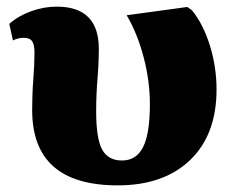

<svg xmlns="http://www.w3.org/2000/svg" viewBox="-20 -546 703 579"><path d="M335 13Q77 13 77 -214Q77 -263 80.5 -307.5Q84 -352 84 -387Q84 -411 77 -421.5Q70 -432 52 -432Q34 -432 19 -424L8 -474Q35 -498 73.5 -512Q112 -526 151 -526Q278 -526 278 -399Q278 -357 274 -308.5Q270 -260 270 -210Q270 -128 288 -95Q306 -62 348 -62Q391 -62 411.5 -102.5Q432 -143 432 -232Q432 -302 413 -374Q394 -446 362 -500L545 -525L559 -515Q593 -473 613 -408.5Q633 -344 633 -276Q633 -140 553.5 -63.5Q474 13 335 13Z"/></svg>

Font: Literata 36pt ExtraBold
Style: Regular
Weight: 800
Designer: Latin by Veronika Burian and Jose Scaglione. Greek by Irene Vlachou. Cyrillic by Vera Evstafieva.
Foundry: TypeTogether
Version: Version 3.002